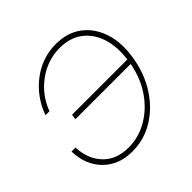

<svg xmlns="http://www.w3.org/2000/svg" viewBox="-143 -649 783 783"><g transform="rotate(-45 248.5 -257.5)"><path d="M194.3 7.8Q115.7 7.8 67.9 -40.5Q20 -88.9 17.6 -168H40.5Q43.9 -98.1 84.5 -56.4Q125 -14.6 194.3 -14.6Q252.9 -14.6 304.4 -44.7Q356 -74.7 392.1 -127.7Q428.2 -180.7 440.9 -250H122.1L125.5 -272.5H444.3Q453.1 -339.8 436 -391.4Q418.9 -442.9 379.6 -471.9Q340.3 -501 282.7 -501Q213.4 -501 155 -459.2Q96.7 -417.5 70.3 -347.7H47.4Q76.2 -426.8 139.9 -475.1Q203.6 -523.4 282.2 -523.4Q349.1 -523.4 394.5 -489Q439.9 -454.6 459 -394.8Q478 -335 464.8 -257.8Q452.1 -181.2 413.3 -121.1Q374.5 -61 317.9 -26.6Q261.2 7.8 194.3 7.8Z"/></g></svg>

Font: Inter Display Thin
Style: Italic
Weight: 100
Italic angle: -9.39999°
Designer: Rasmus Andersson
Foundry: rsms
Version: Version 4.000;git-a52131595